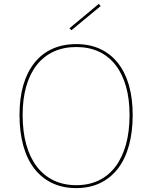

<svg xmlns="http://www.w3.org/2000/svg" viewBox="-20 -949 780 984"><path d="M371 -723Q439 -723 492.5 -698.5Q546 -674 583.5 -627Q621 -580 640.5 -513Q660 -446 660 -360Q660 -272 640.5 -202Q621 -132 583.5 -84Q546 -36 492.5 -10.5Q439 15 371 15Q302 15 248 -10.5Q194 -36 156.5 -84Q119 -132 99.5 -202Q80 -272 80 -360Q80 -446 99.5 -513Q119 -580 156.5 -627Q194 -674 248 -698.5Q302 -723 371 -723ZM371 -708Q306 -708 255 -684.5Q204 -661 168.5 -616Q133 -571 114.5 -506.5Q96 -442 96 -360Q96 -275 114.5 -208.5Q133 -142 168.5 -95.5Q204 -49 255 -24.5Q306 0 371 0Q436 0 486.5 -24.5Q537 -49 572 -95.5Q607 -142 625.5 -208.5Q644 -275 644 -360Q644 -442 625.5 -506.5Q607 -571 572 -616Q537 -661 486.5 -684.5Q436 -708 371 -708ZM346 -794 336 -804 486 -929 496 -918Z"/></svg>

Font: Kalnia Thin Thin
Style: Regular
Weight: 250
Version: Version 1.105